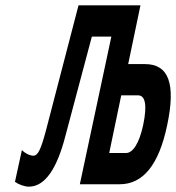

<svg xmlns="http://www.w3.org/2000/svg" viewBox="-20 -690 660 719"><path d="M274 -670 152 -201C133 -130 122 -107 105 -107C93 -107 76 -114 62 -128L36 -9C50 1 72 9 88 9C149 9 194 -59 226 -185L324 -553H397L279 0H428C516 0 575 -73 606 -221C639 -376 612 -450 523 -450H460L506 -670ZM389 -117 434 -333H497C524 -333 532 -297 516 -221C501 -152 477 -117 452 -117Z"/></svg>

Font: LT Wave Mono Bold
Style: Italic
Weight: 700
Designer: Daniel Lyons
Version: Version 2.5 (Glyphs App)